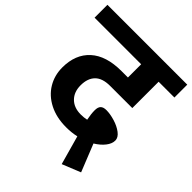

<svg xmlns="http://www.w3.org/2000/svg" viewBox="-251 -830 1119 1119"><g transform="rotate(45 309.0 -270.5)"><path d="M201 -251Q201 -196 233.5 -163.5Q266 -131 322 -131Q348 -131 370 -136Q362 -176 362 -206Q362 -232 373.5 -243.5Q385 -255 410 -255Q441 -255 479.5 -243.5Q518 -232 545 -211.5Q572 -191 572 -166Q572 -140 551 -113Q530 -86 494 -64L562 106L448 152L398 -27Q359 -18 314 -18Q234 -18 174.5 -48.5Q115 -79 83.5 -131.5Q52 -184 52 -249Q52 -357 118.5 -417.5Q185 -478 311 -478H364V-587H-20V-693H638V-587H508V-370H325Q262 -370 231.5 -339Q201 -308 201 -251Z"/></g></svg>

Font: FiraGOUPP
Style: Bold
Weight: 700
Designer: bBox Type
Foundry: bBox Type GmbH
Version: Version 1.001